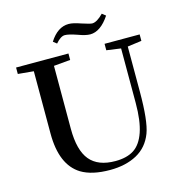

<svg xmlns="http://www.w3.org/2000/svg" viewBox="-120 -934 987 1053"><g transform="rotate(-15 373.0 -407.0)"><path d="M462.9 -733.4Q437.5 -733.4 394.5 -749.5Q348.1 -765.6 326.2 -765.6Q302.7 -765.6 273.9 -731.9L253.9 -747.6Q299.3 -819.3 362.3 -819.3Q387.7 -819.3 429.7 -804.2Q477.5 -788.6 488.8 -788.6Q516.1 -788.6 552.7 -826.7L573.2 -810.5Q522 -733.4 462.9 -733.4ZM376 13.2Q273.4 13.2 212.9 -23.4Q111.3 -86.4 111.3 -264.6V-618.2L22.5 -626.5V-663.1H319.8V-626.5L225.6 -618.2V-260.7Q225.6 -138.7 272.2 -82.5Q318.8 -26.4 417 -26.4Q481.9 -26.4 522.5 -52.7Q563 -79.1 584.5 -141.4Q606 -203.6 606 -306.2V-615.2L524.9 -626.5V-663.1H724.1V-626.5L644 -615.7V-359.4Q644 -192.4 619.1 -127Q591.8 -55.7 528.6 -21.2Q465.3 13.2 376 13.2Z"/></g></svg>

Font: Elstob 8pt Medium
Style: Regular
Weight: 500
Designer: Peter S. Baker
Version: Version 1.015